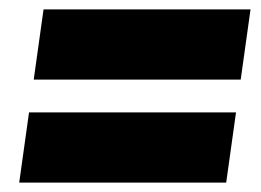

<svg xmlns="http://www.w3.org/2000/svg" viewBox="-20 -537 558 410"><path d="M52 -367H494L515 -517H73ZM21 -147H463L484 -297H42Z"/></svg>

Font: Fira Sans Heavy
Style: Italic
Weight: 900
Italic angle: -8°
Designer: bBox Type GmbH & Carrois Corporate GbR & Edenspiekermann AG
Foundry: bBox Type GmbH & Carrois Corporate GbR & Edenspiekermann AG
Version: Version 4.301;PS 004.301;hotconv 1.0.88;makeotf.lib2.5.64775